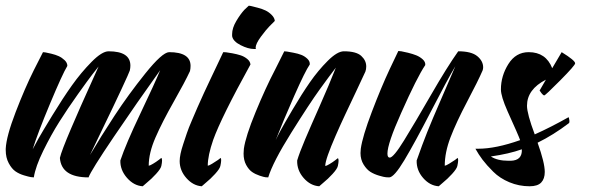

<svg xmlns="http://www.w3.org/2000/svg" viewBox="-86 -619 2082 670"><path d="M293 -440Q369 -440 369 -390Q369 -382 367 -373Q365 -366 338 -308Q311 -250 275.5 -177Q240 -104 228 -78Q265 -141 313.5 -215Q362 -289 421 -362.5Q480 -436 504 -437Q579 -437 579 -389Q579 -380 577 -371Q560 -334 520 -263.5Q480 -193 456.5 -139Q433 -85 433 -41Q433 -41 434 -41Q437 -41 448 -47.5Q459 -54 468 -61L477 -68Q482 -63 477 -40Q475 -30 458.5 -12Q442 6 427 18L412 31Q381 29 357 1.5Q333 -26 334 -59Q353 -116 403.5 -222Q454 -328 473 -374Q392 -261 311.5 -142Q231 -23 223 0Q128 0 123 -68Q128 -91 162 -170.5Q196 -250 227 -318L258 -387Q250 -377 236 -359Q222 -341 186 -290.5Q150 -240 121 -194Q92 -148 65 -93Q38 -38 32 0Q28 0 21.5 -1Q15 -2 -2 -7Q-19 -12 -32 -21Q-45 -30 -55.5 -49.5Q-66 -69 -66 -95Q-66 -97 -66 -100Q-64 -143 -31.5 -227.5Q1 -312 32 -374L64 -437Q67 -437 73 -436Q79 -435 93.5 -431.5Q108 -428 119 -423Q130 -418 139.5 -409Q149 -400 149 -389Q132 -361 88.5 -257Q45 -153 28 -98Q35 -112 48 -135Q61 -158 97 -217Q133 -276 165 -321Q197 -366 233.5 -403Q270 -440 293 -440Z M693 -437Q697 -437 703 -436.5Q709 -436 725 -433Q741 -430 753.5 -426Q766 -422 776.5 -413.5Q787 -405 788 -394Q686 -209 658 -131Q639 -76 639 -41Q639 -41 640 -41Q643 -41 654 -47.5Q665 -54 675 -61L684 -68Q688 -63 683 -40Q681 -30 664.5 -12Q648 6 633 18L618 31Q588 29 564.5 2.5Q541 -24 541 -57Q541 -68 544 -82.5Q547 -97 553.5 -116.5Q560 -136 566 -154Q572 -172 583.5 -198.5Q595 -225 603 -244Q611 -263 625.5 -294Q640 -325 648 -342Q656 -359 671.5 -391.5Q687 -424 693 -437ZM782 -599Q786 -599 792 -597.5Q798 -596 813.5 -592Q829 -588 840.5 -582.5Q852 -577 862 -567Q872 -557 873 -546Q866 -539 854.5 -527.5Q843 -516 824.5 -491Q806 -466 806 -452Q806 -450 807 -448Q804 -448 801 -448Q780 -448 753.5 -461.5Q727 -475 724 -493Q724 -496 724 -500Q724 -521 738.5 -545.5Q753 -570 767 -585Z M1114 -440Q1157 -440 1174.5 -424Q1192 -408 1192 -387Q1192 -377 1189 -369Q1179 -347 1157 -300.5Q1135 -254 1118.5 -219Q1102 -184 1085 -145Q1068 -106 1058.5 -79Q1049 -52 1049 -40Q1049 -40 1050 -40Q1053 -40 1064 -46.5Q1075 -53 1084 -60L1093 -67Q1098 -63 1093 -40Q1091 -30 1074.5 -12Q1058 6 1043 18L1028 31Q997 29 973.5 2Q950 -25 951 -59Q959 -86 978.5 -132Q998 -178 1030 -250Q1062 -322 1086 -383Q1063 -353 1029 -306Q995 -259 930.5 -156Q866 -53 850 0Q846 0 840.5 -0.5Q835 -1 820 -6Q805 -11 793.5 -19Q782 -27 773 -43.5Q764 -60 764 -83Q764 -91 765 -100Q771 -143 806 -228Q841 -313 874 -376L906 -440Q910 -440 916 -439Q922 -438 938 -435Q954 -432 965.5 -427.5Q977 -423 986.5 -414Q996 -405 995 -394Q979 -371 941 -285Q903 -199 876 -130Q882 -143 893 -163.5Q904 -184 935.5 -237.5Q967 -291 995.5 -332Q1024 -373 1057.5 -406.5Q1091 -440 1114 -440Z M1304 -441Q1308 -441 1314.5 -440Q1321 -439 1337.5 -435Q1354 -431 1366.5 -426Q1379 -421 1389 -412Q1399 -403 1398 -392Q1369 -349 1314 -225Q1266 -118 1266 -83Q1266 -69 1274 -69Q1287 -69 1324 -129Q1361 -189 1417.5 -287Q1474 -385 1513 -440Q1559 -440 1579.5 -423Q1600 -406 1600 -384Q1600 -378 1598 -373Q1583 -338 1544.5 -265Q1506 -192 1486 -139.5Q1466 -87 1466 -41Q1466 -41 1467 -41Q1470 -41 1481 -47.5Q1492 -54 1502 -61L1511 -68Q1515 -63 1510 -40Q1508 -30 1491.5 -12Q1475 6 1460 18L1445 31Q1414 29 1390.5 2Q1367 -25 1368 -59Q1388 -116 1405 -158.5Q1422 -201 1452.5 -271Q1483 -341 1503 -388Q1475 -341 1418 -230.5Q1361 -120 1325 -60Q1289 0 1272 0Q1268 0 1261 -0.5Q1254 -1 1237 -6Q1220 -11 1207 -19Q1194 -27 1183 -44.5Q1172 -62 1172 -85Q1172 -92 1173 -100Q1179 -143 1211.5 -228.5Q1244 -314 1274 -378Z M1735 -98Q1690 -82 1627 -73Q1649 -58 1689 -58Q1692 -58 1696 -58Q1737 -59 1735 -98ZM1759 -437Q1819 -437 1841 -381L1874 -437Q1921 -408 1921 -398Q1921 -391 1869 -338.5Q1817 -286 1813 -286Q1811 -286 1807 -290Q1803 -294 1800 -299L1797 -303L1819 -341Q1753 -307 1753 -250Q1753 -222 1780 -150Q1836 -175 1898 -210Q1899 -209 1899.5 -206.5Q1900 -204 1901 -198Q1902 -192 1899 -189Q1845 -148 1790 -121Q1815 -51 1815 -19Q1815 5 1802.5 18Q1790 31 1762 31Q1725 31 1691.5 17Q1658 3 1635 -20Q1612 -43 1598 -61.5Q1584 -80 1573 -100Q1578 -100 1583 -100Q1644 -100 1729 -130Q1724 -145 1685 -231Q1662 -283 1662 -307Q1662 -354 1688 -395.5Q1714 -437 1759 -437Z"/></svg>

Font: Vervelle
Style: Script
Weight: 400
Monospace: yes
Designer: Nur Solikh
Foundry: Astageni Type
Version: Version 1.0